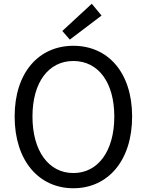

<svg xmlns="http://www.w3.org/2000/svg" viewBox="-20 -990 782 1023"><path d="M371 13C555 13 684 -134 684 -369C684 -604 555 -746 371 -746C187 -746 58 -604 58 -369C58 -134 187 13 371 13ZM371 -68C239 -68 153 -186 153 -369C153 -552 239 -665 371 -665C503 -665 589 -552 589 -369C589 -186 503 -68 371 -68ZM352 -779 521 -907 469 -970 312 -825Z"/></svg>

Font: Noto Sans Mono CJK HK
Style: Regular
Weight: 400
Designer: Ryoko NISHIZUKA 西塚涼子 (kana, bopomofo & ideographs); Paul D. Hunt (Latin, Greek & Cyrillic); Sandoll Communications 산돌커뮤니
Foundry: Adobe
Version: Version 2.004;hotconv 1.0.118;makeotfexe 2.5.65603